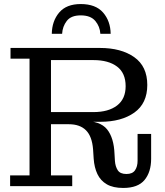

<svg xmlns="http://www.w3.org/2000/svg" viewBox="-20 -920 814 949"><path d="M30 0V-53H126V-630H32V-683H232V-53H337V0ZM589 9Q539 9 508 -9Q477 -27 461.5 -59.5Q446 -92 443 -136L440 -182Q435 -246 405 -276Q375 -306 320 -306H232V-322H391Q475 -323 509 -281Q543 -239 546 -159L548 -125Q550 -97 562 -78.5Q574 -60 605 -60Q635 -60 647.5 -78.5Q660 -97 660 -125V-258H727V-135Q727 -70 694.5 -30.5Q662 9 589 9ZM232 -306V-366H442Q516 -366 558.5 -398.5Q601 -431 601 -494Q601 -559 558.5 -591Q516 -623 442 -623H232V-683H474Q579 -683 643.5 -637.5Q708 -592 708 -500Q708 -409 644 -363.5Q580 -318 476 -318H403L390 -306ZM236 -753Q237 -816 272.5 -858Q308 -900 379 -900Q453 -900 489.5 -858Q526 -816 527 -753H476Q474 -789 451 -816.5Q428 -844 379 -844Q331 -844 310 -816.5Q289 -789 287 -753Z"/></svg>

Font: Montagu Slab 24pt
Style: Regular
Weight: 400
Designer: Florian Karsten
Foundry: Florian Karsten
Version: Version 1.000